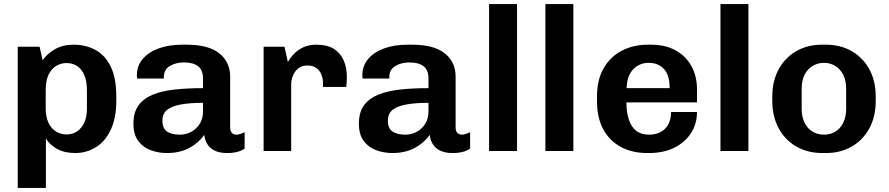

<svg xmlns="http://www.w3.org/2000/svg" viewBox="-20 -740 4357 941"><path d="M67 181V-511H174L189 -445Q212 -478 250.5 -499.5Q289 -521 341 -521Q400 -521 447.5 -495.5Q495 -470 522.5 -414Q550 -358 550 -267V-246Q550 -162 523 -104.5Q496 -47 450 -18.5Q404 10 349 10Q296 10 260 -10Q224 -30 205 -61V181ZM306 -81Q335 -81 357.5 -96Q380 -111 393 -139Q406 -167 406 -208V-297Q406 -343 393 -372.5Q380 -402 357.5 -416.5Q335 -431 306 -431Q279 -431 255.5 -417Q232 -403 218 -374Q204 -345 204 -298V-208Q204 -167 217.5 -138.5Q231 -110 254.5 -95.5Q278 -81 306 -81Z M798 10Q757 10 719.5 -3.5Q682 -17 658 -48.5Q634 -80 634 -134Q634 -189 658.5 -223Q683 -257 727.5 -275.5Q772 -294 834.5 -301Q897 -308 975 -308V-353Q975 -397 951 -415.5Q927 -434 881 -434Q842 -434 812.5 -416.5Q783 -399 783 -363V-355H652Q651 -358 651 -363.5Q651 -369 651 -373Q651 -417 679 -450.5Q707 -484 757 -502.5Q807 -521 873 -521H894Q1002 -521 1055 -478.5Q1108 -436 1108 -364V-115Q1108 -96 1117.5 -88Q1127 -80 1138 -80Q1147 -80 1158 -83.5Q1169 -87 1179 -92V-12Q1166 -2 1144.5 4Q1123 10 1093 10Q1057 10 1033 -1.5Q1009 -13 996.5 -33Q984 -53 981 -79Q953 -39 907 -14.5Q861 10 798 10ZM862 -80Q890 -80 915.5 -93Q941 -106 958 -131.5Q975 -157 975 -195V-236Q911 -236 866.5 -228Q822 -220 799 -201.5Q776 -183 776 -148Q776 -111 798.5 -95.5Q821 -80 862 -80Z M1272 0V-511H1374L1391 -436Q1393 -440 1401.5 -453Q1410 -466 1427 -482Q1444 -498 1469.5 -509.5Q1495 -521 1531 -521Q1583 -521 1615.5 -501Q1648 -481 1664 -445Q1680 -409 1680 -361Q1680 -350 1679 -337Q1678 -324 1677 -314H1563V-335Q1563 -354 1555.5 -373.5Q1548 -393 1531.5 -406Q1515 -419 1486 -419Q1465 -419 1450 -410Q1435 -401 1425.5 -387.5Q1416 -374 1411.5 -357.5Q1407 -341 1407 -327V0Z M1903 10Q1862 10 1824.5 -3.5Q1787 -17 1763 -48.5Q1739 -80 1739 -134Q1739 -189 1763.5 -223Q1788 -257 1832.5 -275.5Q1877 -294 1939.5 -301Q2002 -308 2080 -308V-353Q2080 -397 2056 -415.5Q2032 -434 1986 -434Q1947 -434 1917.5 -416.5Q1888 -399 1888 -363V-355H1757Q1756 -358 1756 -363.5Q1756 -369 1756 -373Q1756 -417 1784 -450.5Q1812 -484 1862 -502.5Q1912 -521 1978 -521H1999Q2107 -521 2160 -478.5Q2213 -436 2213 -364V-115Q2213 -96 2222.5 -88Q2232 -80 2243 -80Q2252 -80 2263 -83.5Q2274 -87 2284 -92V-12Q2271 -2 2249.5 4Q2228 10 2198 10Q2162 10 2138 -1.5Q2114 -13 2101.5 -33Q2089 -53 2086 -79Q2058 -39 2012 -14.5Q1966 10 1903 10ZM1967 -80Q1995 -80 2020.5 -93Q2046 -106 2063 -131.5Q2080 -157 2080 -195V-236Q2016 -236 1971.5 -228Q1927 -220 1904 -201.5Q1881 -183 1881 -148Q1881 -111 1903.5 -95.5Q1926 -80 1967 -80Z M2377 0V-720H2514V0Z M2653 0V-720H2790V0Z M3151 10Q3079 10 3023.5 -19.5Q2968 -49 2937 -105.5Q2906 -162 2906 -243V-268Q2906 -349 2938.5 -405.5Q2971 -462 3027.5 -491.5Q3084 -521 3156 -521H3172Q3240 -521 3290.5 -493.5Q3341 -466 3368.5 -416.5Q3396 -367 3396 -301V-238H3050Q3050 -190 3062 -154Q3074 -118 3098 -99Q3122 -80 3161 -80Q3193 -80 3217 -92.5Q3241 -105 3255 -130Q3269 -155 3269 -191H3396Q3396 -132 3366 -86.5Q3336 -41 3283.5 -15.5Q3231 10 3162 10ZM3051 -308H3262Q3262 -371 3234.5 -401.5Q3207 -432 3159 -432Q3114 -432 3083.5 -400.5Q3053 -369 3051 -308Z M3511 0V-720H3648V0Z M4009 10Q3939 10 3883.5 -21.5Q3828 -53 3796.5 -111Q3765 -169 3765 -247V-265Q3765 -344 3796.5 -401Q3828 -458 3883 -489.5Q3938 -521 4008 -521H4028Q4099 -521 4154 -489.5Q4209 -458 4240.5 -401Q4272 -344 4272 -265V-247Q4272 -168 4240.5 -110.5Q4209 -53 4154 -21.5Q4099 10 4029 10ZM4018 -80Q4049 -80 4073.5 -94.5Q4098 -109 4112.5 -138Q4127 -167 4127 -207V-305Q4127 -346 4112.5 -374Q4098 -402 4073.5 -417Q4049 -432 4018 -432Q3988 -432 3963 -417Q3938 -402 3923.5 -374Q3909 -346 3909 -305V-207Q3909 -167 3923.5 -138Q3938 -109 3963 -94.5Q3988 -80 4018 -80Z"/></svg>

Font: Chivo SemiBold
Style: Regular
Weight: 600
Designer: Hector Gatti
Foundry: Omnibus-Type
Version: Version 2.002